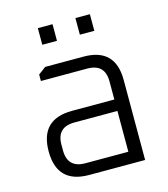

<svg xmlns="http://www.w3.org/2000/svg" viewBox="-105 -777 750 859"><g transform="rotate(-15 270.0 -347.0)"><path d="M202 0Q54 0 54 -148.5Q54 -297 202 -297H398V-381Q398 -462 317 -462H102V-492L137 -518H315Q461 -518 461 -371V0ZM117 -137Q117 -55 199 -55H398V-244H199Q117 -244 117 -163ZM150 -617V-694H218V-617ZM324 -617V-694H391V-617Z"/></g></svg>

Font: Oxanium ExtraLight Light
Style: Regular
Weight: 300
Version: Version 2.000